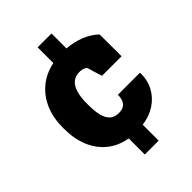

<svg xmlns="http://www.w3.org/2000/svg" viewBox="-221 -746 967 967"><g transform="rotate(-45 262.5 -262.5)"><path d="M228 119.6V5.4Q165 -5.9 121.1 -41.7Q77.1 -77.6 54.4 -133.1Q31.7 -188.5 31.7 -257.8V-269Q31.7 -336.4 54.7 -390.9Q77.6 -445.3 121.6 -482.2Q165.5 -519 228 -531.7V-643.6H326.7V-537.1Q379.9 -532.7 422.4 -515.1Q464.8 -497.6 494.6 -468.8L495.1 -313H355.5L330.6 -395Q323.7 -399.9 314.5 -403.6Q305.2 -407.2 289.6 -407.2Q258.3 -407.2 239.3 -390.1Q220.2 -373 211.7 -342Q203.1 -311 203.1 -269V-257.8Q203.1 -214.8 210.4 -184.1Q217.8 -153.3 235.4 -136.7Q252.9 -120.1 283.7 -120.1Q305.2 -120.1 318.6 -128.2Q332 -136.2 338.4 -151.6Q344.7 -167 344.7 -189H500.5L502.4 -186Q503.4 -135.3 481.4 -94.2Q459.5 -53.2 419.7 -27.1Q379.9 -1 326.7 6.3V119.6Z"/></g></svg>

Font: Roboto Slab LO Black
Style: Regular
Weight: 900
Designer: Google
Version: Version 2.000